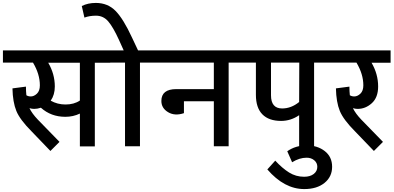

<svg xmlns="http://www.w3.org/2000/svg" viewBox="-40 -998 2685 1310"><path d="M711 -654 712 -570H607V1H505V-223Q459 -201 406 -201Q308 -201 239 -263Q215 -255 193 -255Q178 -255 161 -260Q178 -224 218 -182L366 -30L304 32L177 -100Q96 -181 71.5 -241Q47 -301 45 -395L137 -407Q137 -375 140 -348Q153 -340 170 -340Q192 -340 212 -359Q232 -378 232 -416Q232 -492 185 -571H-20V-654ZM505 -312V-570H289Q334 -493 334 -408Q334 -351 306 -311Q352 -285 407 -285Q465 -285 505 -312Z M1020 -654V-571H915V0H813V-571H689V-654H804L772 -725Q732 -813 698.5 -852Q665 -891 615 -891Q571 -891 536 -878L518 -957Q560 -978 614 -978Q695 -978 748.5 -923.5Q802 -869 861 -741L902 -654Z M1625 -654V-571H1520V0H1419V-307H1215V-226Q1153 -205 1107 -232.5Q1061 -260 1061 -309Q1061 -390 1163 -390H1419V-571H1000V-654Z M2207 -654V-571H2103V0H2001V-212Q1944 -173 1878 -173Q1794 -173 1750 -218Q1706 -263 1706 -351V-571H1605V-654ZM2001 -302 2002 -571H1809V-348Q1809 -258 1885 -258Q1947 -258 2001 -302Z M2036 292Q1900 292 1784 158L1838 98Q1886 150 1932.5 179Q1979 208 2035 208Q2076 208 2100.5 189Q2125 170 2125 140Q2125 113 2104 95.5Q2083 78 2052 78Q2003 78 1953 109L1920 34Q1977 -6 2053 -6Q2126 -6 2176 33Q2226 72 2226 140Q2226 208 2174 250Q2122 292 2036 292Z M2625 -654V-570H2495Q2540 -493 2540 -408Q2540 -333 2497 -294Q2454 -255 2400 -255Q2385 -255 2368 -260Q2385 -224 2425 -182L2573 -30L2511 32L2384 -100Q2303 -181 2278.5 -241Q2254 -301 2252 -395L2344 -407Q2344 -375 2347 -348Q2360 -340 2377 -340Q2399 -340 2419 -359Q2439 -378 2439 -416Q2439 -492 2392 -571H2187V-654Z"/></svg>

Font: Martel Sans DemiBold
Style: Regular
Weight: 600
Designer: Dan Reynolds and Mathieu Réguer
Foundry: Dan Reynolds and Mathieu Réguer
Version: Version 1.001;PS 001.001;hotconv 1.0.70;makeotf.lib2.5.58329